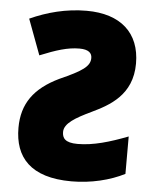

<svg xmlns="http://www.w3.org/2000/svg" viewBox="-53 -768 659 823"><g transform="rotate(5 277.0 -357.0)"><path d="M287 -724C198 -724 117 -702 44 -669L101 -516C170 -544 219 -560 270 -560C310 -560 324 -545 324 -524C324 -488 292 -466 195 -423C89 -372 39 -303 39 -199C39 -73 108 10 285 10C369 10 450 -10 513 -42V-203C435 -173 365 -152 297 -152C243 -152 231 -172 231 -198C231 -235 278 -262 345 -294C420 -330 517 -381 517 -517C517 -649 433 -724 287 -724Z"/></g></svg>

Font: Noto Sans UI Black
Style: Regular
Weight: 900
Designer: Monotype Design Team
Foundry: Monotype Imaging Inc.
Version: Version 1.901